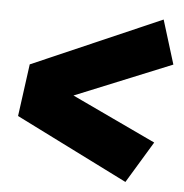

<svg xmlns="http://www.w3.org/2000/svg" viewBox="-43 -630 569 593"><g transform="rotate(5 241.5 -333.0)"><path d="M441 -588 483 -452 184 -330 445 -207 367 -78 19 -252 41 -414Z"/></g></svg>

Font: Fira Sans Condensed Black
Style: Italic
Weight: 900
Width: 3
Italic angle: -8°
Designer: Carrois Corporate & Edenspiekermann AG
Foundry: Carrois Corporate GbR & Edenspiekermann AG
Version: Version 4.203